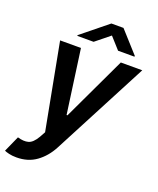

<svg xmlns="http://www.w3.org/2000/svg" viewBox="-188 -850 959 1165"><g transform="rotate(20 291.0 -267.5)"><path d="M61.4 212.4Q33.4 212.4 13 207.4Q-7.5 202.4 -17 197.8L29.1 94.8Q69.2 106.9 98.2 98.9Q127.1 90.9 153.1 46.2L173.3 9.6L68.2 -545.5H202.8L259.9 -133.5H265.6L460.2 -545.5H598.7L276.3 71Q242.2 135.3 189.1 173.8Q136 212.4 61.4 212.4ZM262.1 -606.9 353.7 -680.8 420.1 -606.9H525.9L526.5 -611.9L403.7 -748.2H325.6L157.2 -611.9L156.6 -606.9Z"/></g></svg>

Font: Inter UI Semi Bold
Style: Italic
Weight: 600
Italic angle: -9.39999°
Designer: Rasmus Andersson
Foundry: rsms
Version: 3.2;8d6f07862